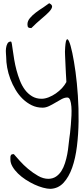

<svg xmlns="http://www.w3.org/2000/svg" viewBox="-20 -691 527 1199"><path d="M44.9 304.7Q44.9 297.9 44.9 291.5Q44.9 285.2 46.9 280.8Q48.8 276.4 52.7 273.4Q58.6 271.5 66.4 271.5Q81.1 288.1 104 314Q127 339.8 156.2 364.3Q185.5 388.7 217.8 407.2Q250 425.8 283.2 425.8Q310.5 424.8 330.1 411.6Q349.6 398.4 363.3 377Q377 355.5 385.7 328.1Q394.5 300.8 399.9 272.5Q405.3 244.1 407.7 217.8Q410.2 191.4 413.1 171.9Q415 162.1 417.5 139.2Q419.9 116.2 422.4 88.4Q424.8 60.5 426.3 30.3Q427.7 0 425.8 -24.9Q423.8 -49.8 418 -65.9Q412.1 -82 400.4 -82Q383.8 -82 365.2 -72.3Q346.7 -62.5 326.7 -50.3Q306.6 -38.1 286.1 -28.3Q265.6 -18.6 246.1 -18.6Q209 -18.6 178.2 -33.7Q147.5 -48.8 122.1 -73.2Q96.7 -97.7 77.1 -130.4Q57.6 -163.1 44.4 -198.2Q31.2 -233.4 24.9 -268.6Q18.6 -303.7 18.6 -335Q18.6 -341.8 17.1 -357.4Q15.6 -373 17.6 -389.6Q19.5 -406.2 26.4 -418.9Q33.2 -431.6 47.9 -431.6Q51.8 -431.6 54.2 -416Q56.6 -400.4 60.1 -375.5Q63.5 -350.6 68.8 -318.4Q74.2 -286.1 83 -252.9Q91.8 -219.7 104.5 -187.5Q117.2 -155.3 135.7 -130.4Q154.3 -105.5 180.2 -89.8Q206.1 -74.2 239.3 -74.2Q260.7 -74.2 284.2 -83.5Q307.6 -92.8 328.6 -107.4Q349.6 -122.1 367.2 -140.6Q384.8 -160.2 394.5 -178.7Q394.5 -182.6 393.6 -197.3Q392.6 -211.9 391.6 -231Q390.6 -250 389.6 -272.5Q388.7 -294.9 387.7 -314.9Q386.7 -335 386.2 -349.6Q385.7 -364.3 385.7 -368.2Q387.7 -427.7 394.5 -440.9Q401.4 -454.1 411.1 -432.6Q420.9 -411.1 431.6 -360.4Q442.4 -309.6 451.7 -241.7Q460.9 -173.8 466.3 -93.8Q471.7 -13.7 470.7 66.9Q469.7 147.5 460.4 222.7Q451.2 297.9 430.7 356Q410.2 414.1 377 450.2Q343.8 486.3 294.9 488.3Q275.4 488.3 248.5 481Q221.7 473.6 194.3 460.9Q167 448.2 140.1 430.7Q113.3 413.1 92.3 392.6Q71.3 372.1 58.1 349.6Q44.9 327.1 44.9 304.7ZM151.4 -539.1Q151.4 -559.6 167 -578.1Q182.6 -596.7 204.6 -613.3Q226.6 -629.9 250 -644.5Q271.5 -659.2 287.1 -670.9Q307.6 -661.1 305.2 -647.5Q302.7 -633.8 284.7 -615.2Q266.6 -596.7 237.3 -572.3Q208 -547.9 175.8 -515.6Q161.1 -515.6 156.2 -520.5Q151.4 -525.4 151.4 -539.1Z"/></svg>

Font: Indie Flower
Style: Regular
Weight: 400
Designer: Kimberly Geswein
Foundry: Kimberly Geswein
Version: Version 1.001 2010